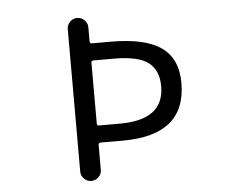

<svg xmlns="http://www.w3.org/2000/svg" viewBox="-52 -819 1104 862"><g transform="rotate(-5 500.0 -388.0)"><path d="M372.1 -275.4Q372.1 -265.6 381.8 -265.6H476.6Q674.8 -265.6 674.8 -417Q674.8 -488.3 629.9 -523.4Q585 -558.6 473.6 -558.6H381.8Q372.1 -558.6 372.1 -548.8ZM381.8 -188.5Q372.1 -188.5 372.1 -178.7V-66.4Q372.1 -47.9 358.4 -34.2Q344.7 -20.5 325.7 -20.5Q306.6 -20.5 293 -34.2Q279.3 -47.9 279.3 -66.4V-709Q279.3 -727.5 293 -741.2Q306.6 -754.9 325.7 -754.9Q344.7 -754.9 358.4 -741.2Q372.1 -727.5 372.1 -709V-645.5Q372.1 -635.7 381.8 -635.7H465.8Q621.1 -635.7 693.8 -584.5Q766.6 -533.2 766.6 -423.8Q766.6 -188.5 483.4 -188.5Z"/></g></svg>

Font: Rounded-X Mgen+ 1m regular
Style: Regular
Weight: 400
Designer: [Source Han Sans]
Ryoko NISHIZUKA  (kana & ideographs); Paul D. Hunt (Latin, Greek & Cyrillic); Wenlong ZHANG  (bopomofo
Version: Version 1.059.20150602